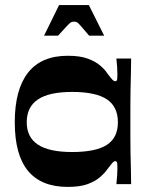

<svg xmlns="http://www.w3.org/2000/svg" viewBox="-20 -723 587 754"><path d="M246 11Q142 11 90 -52Q38 -115 38 -243Q38 -371 90 -437.5Q142 -504 246 -504Q294 -504 324 -493Q354 -482 373 -466Q392 -450 402 -434Q415 -417 421 -410.5Q427 -404 432 -404Q439 -404 440 -411Q441 -418 441 -434Q441 -444 440 -460.5Q439 -477 437 -493H495Q495 -464 494 -431.5Q493 -399 492.5 -366Q492 -333 492 -302Q492 -271 492 -243Q492 -217 492 -186.5Q492 -156 492.5 -124Q493 -92 494 -60.5Q495 -29 495 0H437Q439 -17 440 -33Q441 -49 441 -60Q441 -76 440 -83Q439 -90 432 -90Q427 -90 421 -83Q415 -76 402 -59Q392 -44 373 -27.5Q354 -11 324 0Q294 11 246 11ZM263 -126Q356 -126 399.5 -154Q443 -182 443 -243Q443 -304 399.5 -333Q356 -362 263 -362Q173 -362 129 -332.5Q85 -303 85 -243Q85 -184 129 -155Q173 -126 263 -126ZM153 -583 212 -703H329L389 -583H330Q307 -610 297 -621.5Q287 -633 282.5 -635.5Q278 -638 271 -638Q264 -638 259 -635.5Q254 -633 243.5 -621.5Q233 -610 208 -583Z"/></svg>

Font: Ojuju
Style: Bold
Weight: 700
Designer: Chisaokwu Joboson, Mirko Velimirovic
Foundry: Udi Foundry
Version: Version 1.000